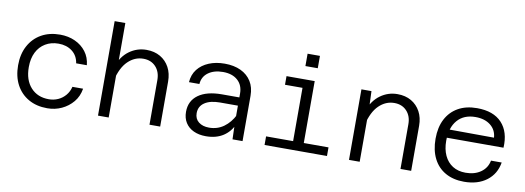

<svg xmlns="http://www.w3.org/2000/svg" viewBox="-59 -1101 4019 1469"><g transform="rotate(10 1950.0 -366.5)"><path d="M343 12Q259 12 197 -23.5Q135 -59 101 -123Q67 -187 67 -274Q67 -361 102 -425.5Q137 -490 199 -525Q261 -560 344 -560Q408 -560 460.5 -536Q513 -512 546 -468.5Q579 -425 585 -365H502Q493 -424 450 -457Q407 -490 344 -490Q286 -490 242 -463.5Q198 -437 174 -389Q150 -341 150 -274Q150 -174 202.5 -116Q255 -58 343 -58Q381 -58 414.5 -73Q448 -88 472 -116.5Q496 -145 505 -183H588Q578 -122 542 -79Q506 -36 454.5 -12Q403 12 343 12Z M1136 0V-347Q1136 -411 1099.5 -450Q1063 -489 1003 -489Q936 -489 884 -438.5Q832 -388 808 -285L793 -391Q823 -474 882.5 -517Q942 -560 1015 -560Q1077 -560 1122.5 -533.5Q1168 -507 1193.5 -460Q1219 -413 1219 -349V0ZM736 0V-734H819V0Z M1781 0 1777 -133V-355Q1777 -420 1735 -457.5Q1693 -495 1621 -495Q1551 -495 1506.5 -462.5Q1462 -430 1458 -373H1377Q1381 -432 1413.5 -473.5Q1446 -515 1500 -537.5Q1554 -560 1623 -560Q1695 -560 1748 -535Q1801 -510 1830 -463.5Q1859 -417 1859 -352V0ZM1575 12Q1521 12 1480 -7Q1439 -26 1416.5 -61.5Q1394 -97 1394 -146Q1394 -231 1459 -278Q1524 -325 1642 -325H1790V-261H1638Q1562 -261 1519 -232Q1476 -203 1476 -150Q1476 -106 1507 -81.5Q1538 -57 1588 -57Q1653 -57 1702.5 -93Q1752 -129 1783 -191L1793 -127Q1766 -61 1711 -24.5Q1656 12 1575 12Z M2240 0V-548H2323V0ZM2030 0V-67H2515V0ZM2104 -481V-548H2282V-481ZM2233 -649V-745H2329V-649Z M3086 0V-348Q3086 -411 3049.5 -450Q3013 -489 2953 -489Q2886 -489 2834 -438.5Q2782 -388 2758 -285L2743 -392Q2773 -474 2832.5 -517Q2892 -560 2965 -560Q3027 -560 3072.5 -533.5Q3118 -507 3143.5 -460Q3169 -413 3169 -350V0ZM2686 0V-548H2764L2769 -416V0Z M3581 12Q3497 12 3436 -22.5Q3375 -57 3342.5 -121.5Q3310 -186 3310 -275Q3310 -364 3343 -427.5Q3376 -491 3437 -525.5Q3498 -560 3583 -560Q3711 -560 3776 -490Q3841 -420 3834 -297H3376V-362L3749 -360Q3745 -420 3700 -455.5Q3655 -491 3583 -491Q3493 -491 3443 -433.5Q3393 -376 3393 -273Q3393 -208 3415.5 -159.5Q3438 -111 3480 -84.5Q3522 -58 3581 -58Q3651 -58 3698.5 -91.5Q3746 -125 3757 -183H3840Q3825 -92 3756 -40Q3687 12 3581 12Z"/></g></svg>

Font: Azeret Mono Light
Style: Regular
Weight: 300
Designer: Martin Vácha
Foundry: Displaay
Version: Version 1.002